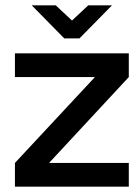

<svg xmlns="http://www.w3.org/2000/svg" viewBox="-20 -700 516 720"><path d="M36 -500V-411H336L36 -89V0H463V-89H164L463 -411V-500ZM99 -680 221 -556H278L400 -680H311L250 -623L189 -680Z"/></svg>

Font: LT Wave Text Medium
Style: Regular
Weight: 500
Designer: Daniel Lyons
Version: Version 2.5 (Glyphs App)